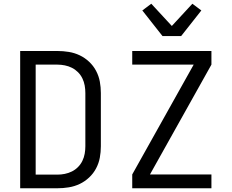

<svg xmlns="http://www.w3.org/2000/svg" viewBox="-20 -1008 1240 1028"><path d="M88 0V-735H287Q318 -735 348.5 -730Q379 -725 406.5 -712Q434 -699 457 -677.5Q480 -656 494.5 -628.5Q509 -601 514.5 -571Q520 -541 520 -510V-225Q520 -194 514.5 -164Q509 -134 494.5 -106.5Q480 -79 457 -57.5Q434 -36 406.5 -23Q379 -10 348.5 -5Q318 0 287 0ZM171 -73H287Q307 -73 327 -77Q347 -81 365 -90Q383 -99 397.5 -113.5Q412 -128 421 -146.5Q430 -165 433.5 -185Q437 -205 437 -225V-510Q437 -530 433.5 -550Q430 -570 421 -588.5Q412 -607 397.5 -621.5Q383 -636 365 -645Q347 -654 327 -658Q307 -662 287 -662H171ZM688 0V-74L1017 -662H688V-735H1112V-662L783 -74H1112V0ZM850 -815 742 -952 790 -988 900 -869 1010 -988 1058 -952 950 -815Z"/></svg>

Font: Iosevka Aile
Style: Regular
Weight: 400
Designer: Belleve Invis
Foundry: Belleve Invis
Version: Version 28.0.1; ttfautohint (v1.8.4)